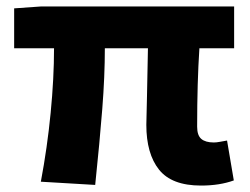

<svg xmlns="http://www.w3.org/2000/svg" viewBox="-20 -565 778 597"><path d="M435 -177 437 -264 440 -415H306Q306 -328 298 -226Q290 -124 276 10L107 0Q127 -106 137.5 -214Q148 -322 148 -415H24V-539L109 -545H708V-415H600Q593 -309 593 -171Q593 -144 606 -133Q619 -122 645 -122Q653 -122 663.5 -124Q674 -126 686 -128L707 -4Q663 12 605 12Q514 12 474.5 -37.5Q435 -87 435 -177Z"/></svg>

Font: Nebula Sans Bold
Style: Regular
Weight: 700
Designer: Paul D. Hunt for Adobe (as Source Sans)
Foundry: Nebula Entertainment & Broadcasting LLC
Version: Version 1.010